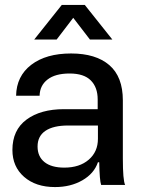

<svg xmlns="http://www.w3.org/2000/svg" viewBox="-20 -757 589 786"><path d="M205.1 8.8Q126.5 8.8 78.6 -33Q30.8 -74.7 30.8 -143.1Q30.8 -224.6 88.4 -267.3Q146 -310.1 242.2 -310.1H379.9V-350.1Q379.9 -399.4 351.8 -427.7Q323.7 -456.1 265.1 -456.1Q206.5 -456.1 174.8 -431.6Q143.1 -407.2 142.1 -365.2H45.9Q47.4 -445.3 107.9 -491.7Q168.5 -538.1 271 -538.1Q372.1 -538.1 427.5 -490.5Q482.9 -442.9 482.9 -346.2V-107.9Q482.9 -19.5 492.2 0H394Q387.7 -17.6 386.2 -92.8H380.9Q365.2 -46.4 317.1 -18.8Q269 8.8 205.1 8.8ZM120.1 -595.2 232.9 -736.8H327.1L439.9 -595.2H348.1L279.8 -684.1L211.9 -595.2ZM133.8 -157.2Q133.8 -116.2 162.1 -93.5Q190.4 -70.8 243.2 -70.8Q305.7 -70.8 343.3 -103.3Q380.9 -135.7 380.9 -189V-243.2H258.8Q198.2 -243.2 166 -221.4Q133.8 -199.7 133.8 -157.2Z"/></svg>

Font: Lumene Sans Medium
Style: Regular
Weight: 500
Designer: Deni Anggara
Version: Version 1.003;Glyphs 3.1.2 (3151)